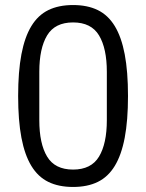

<svg xmlns="http://www.w3.org/2000/svg" viewBox="-20 -730 580 762"><path d="M270 12Q213 12 172 -8Q131 -28 104.5 -71.5Q78 -115 65 -183.5Q52 -252 52 -349Q52 -446 65 -514.5Q78 -583 104.5 -626.5Q131 -670 172 -690Q213 -710 270 -710Q327 -710 368 -690Q409 -670 435.5 -626.5Q462 -583 475 -514.5Q488 -446 488 -349Q488 -252 475 -183.5Q462 -115 435.5 -71.5Q409 -28 368 -8Q327 12 270 12ZM270 -57Q342 -57 373 -108.5Q404 -160 404 -253V-445Q404 -538 373 -589.5Q342 -641 270 -641Q198 -641 167 -589.5Q136 -538 136 -445V-253Q136 -160 167 -108.5Q198 -57 270 -57Z"/></svg>

Font: IBM Plex Sans Condensed
Style: Regular
Weight: 400
Width: 3
Designer: Mike Abbink, Paul van der Laan, Pieter van Rosmalen
Foundry: Bold Monday
Version: Version 1.1